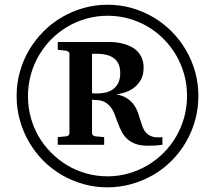

<svg xmlns="http://www.w3.org/2000/svg" viewBox="-20 -759 877 818"><path d="M825.2 -350.1Q825.2 -296.4 811.3 -246.6Q797.4 -196.8 772.2 -153.6Q747.1 -110.4 711.7 -74.7Q676.3 -39.1 633.1 -13.9Q589.8 11.2 540.3 25.1Q490.7 39.1 437 39.1Q383.8 39.1 334.7 25.1Q285.6 11.2 242.7 -13.9Q199.7 -39.1 164.3 -74.7Q128.9 -110.4 103.8 -153.6Q78.6 -196.8 64.7 -246.6Q50.8 -296.4 50.8 -350.1Q50.8 -403.3 64.7 -453.1Q78.6 -502.9 104 -545.9Q129.4 -588.9 164.8 -624.5Q200.2 -660.2 243.4 -685.5Q286.6 -710.9 335.9 -724.9Q385.3 -738.8 439 -738.8Q491.7 -738.8 540.8 -724.9Q589.8 -710.9 632.8 -685.8Q675.8 -660.6 711.2 -625Q746.6 -589.4 772 -546.1Q797.4 -502.9 811.3 -453.4Q825.2 -403.8 825.2 -350.1ZM776.9 -350.1Q776.9 -397.5 764.9 -441.2Q752.9 -484.9 731 -522.7Q709 -560.5 678.2 -591.8Q647.5 -623 609.9 -645.3Q572.3 -667.5 529.1 -679.7Q485.8 -691.9 439 -691.9Q392.6 -691.9 349.4 -679.9Q306.2 -668 268.3 -645.8Q230.5 -623.5 199.2 -592.3Q168 -561 145.8 -522.9Q123.5 -484.9 111.3 -440.7Q99.1 -396.5 99.1 -348.1Q99.1 -301.8 111.1 -258.3Q123 -214.8 145 -177.2Q167 -139.6 198 -108.4Q229 -77.1 266.6 -54.7Q304.2 -32.2 347.7 -20Q391.1 -7.8 438 -7.8Q484.9 -7.8 528.3 -20.3Q571.8 -32.7 609.4 -55.2Q647 -77.6 678 -108.9Q709 -140.1 731 -178.2Q752.9 -216.3 764.9 -259.8Q776.9 -303.2 776.9 -350.1ZM671.9 -142.1Q650.4 -139.2 636.5 -138.7Q622.6 -138.2 609.9 -138.2Q577.6 -138.2 556.2 -146.5Q534.7 -154.8 520.5 -168.5Q506.3 -182.1 497.6 -199.7Q488.8 -217.3 481.9 -235.6Q475.1 -253.9 468.5 -271.5Q461.9 -289.1 451.4 -302.7Q440.9 -316.4 425.3 -324.7Q409.7 -333 384.8 -333Q380.9 -333 379.4 -333.5Q377.9 -334 372.1 -334V-192.9Q372.1 -186 377 -182.1Q381.8 -178.2 387.2 -178.2L423.8 -174.8V-142.1H226.1V-174.8L261.2 -178.2Q267.1 -178.2 271.5 -182.1Q275.9 -186 275.9 -192.9V-528.8Q275.9 -535.2 271.5 -538.6Q267.1 -542 261.2 -543L226.1 -546.9V-580.1H448.2Q460 -580.1 475.3 -578.4Q490.7 -576.7 506.6 -572.3Q522.5 -567.9 537.8 -560.3Q553.2 -552.7 565.2 -540.5Q577.1 -528.3 584.5 -511.2Q591.8 -494.1 591.8 -471.2Q591.8 -438 578.9 -416.7Q565.9 -395.5 547.6 -382.8Q529.3 -370.1 509.5 -364.5Q489.7 -358.9 476.1 -356.9Q503.9 -351.6 521.2 -340.1Q538.6 -328.6 549.6 -313.7Q560.5 -298.8 566.7 -282Q572.8 -265.1 577.6 -248.5Q582.5 -231.9 588.1 -217.3Q593.8 -202.6 603.8 -192.1Q613.8 -181.6 629.9 -176.8Q646 -171.9 671.9 -174.8ZM492.2 -448.2Q492.2 -489.7 466.8 -509.8Q441.4 -529.8 393.1 -529.8H372.1V-361.8Q380.9 -360.8 385.7 -360.8H394Q409.2 -360.8 426.5 -364Q443.8 -367.2 458.5 -376.7Q473.1 -386.2 482.7 -403.3Q492.2 -420.4 492.2 -448.2Z"/></svg>

Font: Charis SIL Am
Style: Bold Italic
Weight: 700
Italic angle: -11°
Foundry: SIL International
Version: Version 5.000